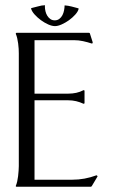

<svg xmlns="http://www.w3.org/2000/svg" viewBox="-20 -713 433 733"><path d="M255.9 -26.9Q303.2 -26.9 348.6 -43.9L351.6 -41.5L352.5 -39.6L330.1 -2L327.1 0H43L40.5 -1V-3.9Q43.5 -10.7 45.7 -20.5Q47.9 -30.3 49.1 -40.5Q50.3 -50.8 51 -60.8Q51.8 -70.8 51.8 -78.6V-509.3Q51.8 -516.6 51.3 -526.6Q50.8 -536.6 49.3 -547.1Q47.9 -557.6 45.7 -567.1Q43.5 -576.7 40.5 -583V-586.4L43 -587.9H319.8L322.8 -586.4L334 -551.3L333 -547.4L330.1 -546.9Q314 -552.2 296.9 -555.9Q279.8 -559.6 262.7 -559.6H111.8V-355.5H241.2Q256.3 -355.5 271 -358.6Q285.6 -361.8 298.8 -368.7H301.3L302.7 -366.2V-319.8L301.3 -316.9H298.8Q285.2 -323.2 270.8 -326.7Q256.3 -330.1 241.2 -330.1H111.8V-26.9ZM227.5 -692.4Q240.7 -691.4 253.7 -688Q266.6 -684.6 279.3 -681.2L280.3 -679.2Q277.8 -668.9 267.3 -657.2Q256.8 -645.5 243.2 -635.7Q229.5 -626 215.1 -619.6Q200.7 -613.3 189.9 -613.3Q178.7 -613.3 164.3 -619.6Q149.9 -626 136.2 -636Q122.6 -646 112.1 -657.7Q101.6 -669.4 98.6 -680.2L99.6 -682.1Q111.3 -684.6 125.5 -688.7Q139.6 -692.9 150.9 -692.9L151.9 -692.4Q151.9 -691.4 151.6 -689.9Q151.4 -688.5 151.4 -687.5Q151.4 -679.2 153.6 -669.9Q155.8 -660.6 160.4 -653.1Q165 -645.5 172.1 -640.4Q179.2 -635.3 189 -635.3Q199.2 -635.3 206.5 -640.9Q213.9 -646.5 218.3 -655Q222.7 -663.6 224.6 -673.6Q226.6 -683.6 226.6 -691.9Z"/></svg>

Font: CAT Linz
Style: Regular
Weight: 400
Designer: Peter Wiegel
Foundry: Peter Wiegel
Version: Version 1.08